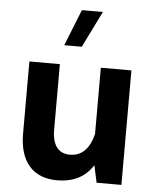

<svg xmlns="http://www.w3.org/2000/svg" viewBox="-55 -838 724 890"><g transform="rotate(5 307.0 -393.0)"><path d="M542.9 -532.8H400.6V-123.5L427.5 0H542.9ZM68.1 -197.3Q68.1 -100 113.3 -47.7Q158.6 4.7 244.1 4.7Q331.4 4.7 383 -46.2Q434.6 -97.1 457.1 -204.8L401.3 -227.7Q388.9 -174.4 361.9 -146.6Q334.8 -118.7 292.2 -118.7Q251.9 -118.7 230.9 -146.7Q210 -174.6 210 -227.6V-532.8H68.1ZM289.9 -791 222.4 -621.9H304.1L387.6 -791Z"/></g></svg>

Font: Estedad-FD VF
Style: Regular
Weight: 100
Designer: Amin Abedi
Version: Version 7.3